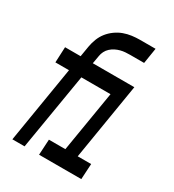

<svg xmlns="http://www.w3.org/2000/svg" viewBox="-178 -838 855 941"><g transform="rotate(30 250.0 -367.5)"><path d="M38 0 109 -432H32L36 -520H124L134 -580Q138 -603 146.5 -625Q155 -647 169.5 -665.5Q184 -684 204 -698.5Q224 -713 246 -721Q268 -729 291 -732Q314 -735 336 -735H424L410 -647H331Q318 -647 304.5 -646Q291 -645 277.5 -641.5Q264 -638 251 -631.5Q238 -625 227 -615Q216 -605 209.5 -592Q203 -579 201 -566L193 -520H428L357 -88H433L428 0H189L194 -88H287L344 -432H179L107 0Z"/></g></svg>

Font: Iosevka SS04 Semibold Oblique
Style: Regular
Weight: 600
Italic angle: -9°
Monospace: yes
Designer: Belleve Invis
Foundry: Belleve Invis
Version: Version 19.0.0; ttfautohint (v1.8.4)